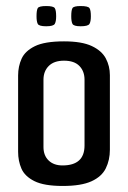

<svg xmlns="http://www.w3.org/2000/svg" viewBox="-20 -612 424 636"><path d="M188 4Q126 4 94 -12Q62 -28 51 -53.5Q40 -79 40 -109V-362Q40 -392 51.5 -417.5Q63 -443 95.5 -459Q128 -475 192 -475Q251 -475 284 -459.5Q317 -444 330.5 -418.5Q344 -393 344 -363V-116Q344 -82 330.5 -54.5Q317 -27 283 -11.5Q249 4 188 4ZM187 -64Q260 -64 260 -130V-348Q260 -376 243 -393.5Q226 -411 192 -411Q159 -411 141.5 -393.5Q124 -376 124 -348V-125Q124 -97 141 -80.5Q158 -64 187 -64ZM247 -525Q224 -525 220 -533Q216 -541 216 -558Q216 -578 220 -585Q224 -592 247 -592Q272 -592 276.5 -585Q281 -578 281 -558Q281 -541 276.5 -533Q272 -525 247 -525ZM133 -525Q109 -525 105 -533Q101 -541 101 -558Q101 -578 105 -585Q109 -592 133 -592Q157 -592 161.5 -585Q166 -578 166 -558Q166 -541 161.5 -533Q157 -525 133 -525Z"/></svg>

Font: Smooch Sans SemiBold
Style: Bold
Weight: 600
Designer: Robert E. Leuschke
Foundry: Robert E. Leuschke
Version: Version 1.010; ttfautohint (v1.8.3)